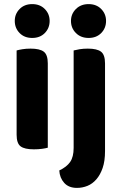

<svg xmlns="http://www.w3.org/2000/svg" viewBox="-20 -721 593 936"><path d="M213 -1Q203 2 185 4.5Q167 7 145 7Q100 7 80.5 -7.5Q61 -22 61 -64V-475Q71 -478 89 -481Q107 -484 129 -484Q174 -484 193.5 -469Q213 -454 213 -412ZM52 -619Q52 -653 75.5 -677Q99 -701 137 -701Q175 -701 198.5 -677Q222 -653 222 -619Q222 -584 198.5 -560Q175 -536 137 -536Q99 -536 75.5 -560Q52 -584 52 -619ZM492 16Q492 64 480.5 97.5Q469 131 450 153Q431 175 406.5 185Q382 195 355 195Q315 195 293 170.5Q271 146 269 110Q305 93 322 68.5Q339 44 339 0V-475Q350 -478 368 -481Q386 -484 408 -484Q453 -484 472.5 -469Q492 -454 492 -412ZM326 -619Q326 -653 350 -677Q374 -701 412 -701Q450 -701 473.5 -677Q497 -653 497 -619Q497 -584 473.5 -560Q450 -536 412 -536Q374 -536 350 -560Q326 -584 326 -619Z"/></svg>

Font: Baloo 2
Style: Bold
Weight: 700
Designer: Sarang Kulkarni and Ek Type
Foundry: Ek Type
Version: Version 1.640;hotconv 1.0.111;makeotfexe 2.5.65597; ttfautoh